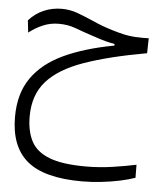

<svg xmlns="http://www.w3.org/2000/svg" viewBox="-52 -459 690 810"><g transform="rotate(5 293.0 -54.0)"><path d="M324.7 304.7Q164.6 304.7 92.3 244.1Q20 183.6 20 58.1Q20 -41 66.2 -107.2Q112.3 -173.3 199.7 -214.1Q287.1 -254.9 411.6 -277.8V-284.7Q392.1 -288.1 373 -293Q354 -297.9 318.4 -310.1Q273.9 -324.7 241.7 -336.9Q209 -349.1 170.4 -349.1Q133.8 -349.1 102.1 -335.2Q70.3 -321.3 44.4 -300.8L38.6 -352.1Q65.9 -382.8 101.6 -397.9Q137.2 -413.1 177.7 -413.1Q212.4 -413.1 245.4 -400.9Q278.3 -388.7 314.9 -372.6Q351.1 -356 396 -342.3Q426.8 -333 449 -328.1Q471.2 -323.2 494.6 -321.8Q508.8 -320.8 526.9 -320.8Q539.1 -320.8 553.2 -321.3L551.8 -257.8Q392.1 -229.5 287.8 -192.6Q183.6 -155.8 132.6 -98.1Q81.5 -40.5 81.5 50.8Q81.5 112.8 103.5 155.3Q125.5 197.8 180.7 219.2Q235.8 240.7 335.9 240.7Q393.1 240.7 449 232.4Q504.9 224.1 548.3 214.8L548.8 270Q522.5 279.3 485.1 287.4Q447.8 295.4 406 300Q364.3 304.7 324.7 304.7Z"/></g></svg>

Font: CaskaydiaCove NFP Light
Style: Regular
Weight: 300
Designer: Aaron Bell
Foundry: Saja Typeworks
Version: Version 2111.001; VTT 6.35;Nerd Fonts 3.1.1